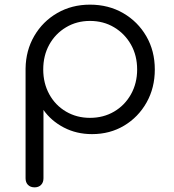

<svg xmlns="http://www.w3.org/2000/svg" viewBox="-20 -572 747 826"><path d="M129 234Q111 234 100.5 223.5Q90 213 90 195V-277Q91 -355 127.5 -417.5Q164 -480 226.5 -516Q289 -552 367 -552Q447 -552 510 -515.5Q573 -479 609.5 -416Q646 -353 646 -273Q646 -194 610.5 -131Q575 -68 514 -31.5Q453 5 376 5Q309 5 254.5 -23.5Q200 -52 167 -99V195Q167 213 156.5 223.5Q146 234 129 234ZM367 -65Q425 -65 471 -92Q517 -119 543.5 -166.5Q570 -214 570 -273Q570 -333 543.5 -380Q517 -427 471 -454.5Q425 -482 367 -482Q310 -482 264 -454.5Q218 -427 192 -380Q166 -333 166 -273Q166 -214 192 -166.5Q218 -119 264 -92Q310 -65 367 -65Z"/></svg>

Font: Comfortaa
Style: Regular
Weight: 400
Designer: Johan Aakerlund
Foundry: Johan Aakerlund
Version: Version 3.104; ttfautohint (v1.8.1.43-b0c9)